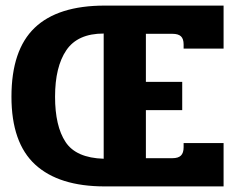

<svg xmlns="http://www.w3.org/2000/svg" viewBox="-20 -667 842 687"><path d="M21 -321Q21 -488 104 -567.5Q187 -647 355 -647H780V-493H637V-508Q637 -528 627.5 -537Q618 -546 597 -546H502V-374H632V-273H502V-101H597Q618 -101 627.5 -110.5Q637 -120 637 -140V-155H780V0H355Q191 0 106 -78Q21 -156 21 -321ZM351 -547Q258 -547 217.5 -487.5Q177 -428 177 -321Q177 -216 214.5 -159Q252 -102 351 -99Z"/></svg>

Font: Pridi SemiBold
Style: Regular
Weight: 600
Designer: Katatrad Team
Foundry: CadsonDemak
Version: Version 1.001